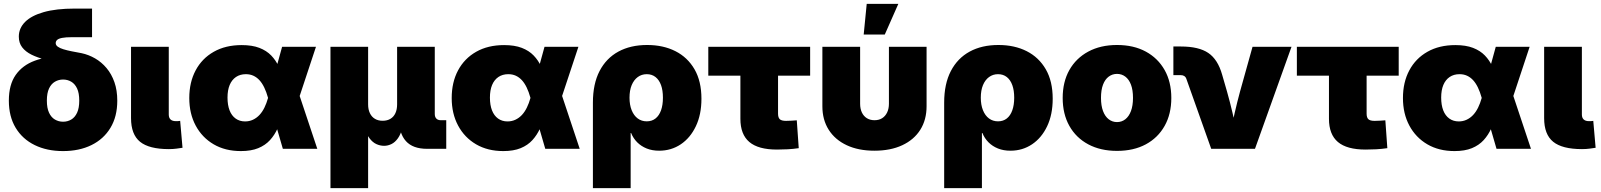

<svg xmlns="http://www.w3.org/2000/svg" viewBox="-20 -772 8307 996"><path d="M307.1 11.7Q223.6 11.7 160.2 -19.3Q96.7 -50.3 61.3 -108.9Q25.9 -167.5 25.9 -250Q25.9 -332.5 61.3 -383.1Q96.7 -433.6 160.2 -457Q223.6 -480.5 307.1 -480.5V-443.4Q258.3 -451.7 216.3 -462.4Q174.3 -473.1 143.3 -488.5Q112.3 -503.9 95 -526.6Q77.6 -549.3 77.6 -582Q77.6 -625.5 110.1 -658.2Q142.6 -690.9 207 -709.2Q271.5 -727.5 367.7 -727.5H457.5V-579.1H354Q320.3 -579.1 302 -575.4Q283.7 -571.8 276.4 -564.9Q269 -558.1 269 -548.3Q269 -537.6 279.8 -529.8Q290.5 -522 309.1 -516.4Q327.6 -510.7 351.8 -505.9Q376 -501 403.3 -496.1Q439.9 -488.3 473.4 -469Q506.8 -449.7 532.7 -418.9Q558.6 -388.2 573.5 -345.9Q588.4 -303.7 588.4 -249.5Q588.4 -167.5 553 -108.9Q517.6 -50.3 454.3 -19.3Q391.1 11.7 307.1 11.7ZM307.1 -140.6Q330.6 -140.6 349.6 -151.9Q368.7 -163.1 379.9 -187.3Q391.1 -211.4 391.1 -250Q391.1 -289.1 379.9 -313Q368.7 -336.9 349.6 -348.1Q330.6 -359.4 307.1 -359.4Q284.2 -359.4 264.9 -348.1Q245.6 -336.9 234.4 -313Q223.1 -289.1 223.1 -250Q223.1 -211.4 234.4 -187.3Q245.6 -163.1 264.9 -151.9Q284.2 -140.6 307.1 -140.6Z M856 1.5Q753.4 1.5 706.5 -36.6Q659.7 -74.7 659.7 -159.2V-529.3H855.5V-177.7Q855.5 -161.1 864.7 -152.3Q874 -143.6 891.6 -143.6Q898.9 -143.6 904.5 -143.8Q910.2 -144 914.6 -145L926.8 -5.4Q914.1 -3.4 896 -1Q877.9 1.5 856 1.5Z M1229.5 11.7Q1148.4 11.7 1088.4 -23.4Q1028.3 -58.6 995.1 -120.6Q961.9 -182.6 961.9 -263.2Q961.9 -345.2 994.9 -407Q1027.8 -468.8 1088.9 -503.4Q1149.9 -538.1 1233.9 -538.1Q1288.1 -538.1 1325.4 -523.7Q1362.8 -509.3 1387 -484.1Q1411.1 -459 1425.8 -426.8Q1440.4 -394.5 1449.2 -359.4H1489.3L1531.7 -282.7L1626 0H1447.3L1370.1 -265.6Q1361.8 -295.4 1350.8 -318.1Q1339.8 -340.8 1325.9 -356Q1312 -371.1 1294.4 -379.2Q1276.9 -387.2 1255.4 -387.2Q1225.6 -387.2 1204.1 -372.6Q1182.6 -357.9 1171.4 -331.1Q1160.2 -304.2 1160.2 -265.6Q1160.2 -227.1 1170.9 -199.5Q1181.6 -171.9 1202.4 -157Q1223.1 -142.1 1251.5 -142.1Q1273.4 -142.1 1292.2 -150.9Q1311 -159.7 1325.9 -175.5Q1340.8 -191.4 1351.8 -213.9Q1362.8 -236.3 1370.1 -262.7L1443.4 -529.3H1619.1L1530.8 -262.7L1487.3 -177.7H1445.3Q1435.1 -139.6 1419.9 -105.7Q1404.8 -71.8 1380.6 -45.2Q1356.4 -18.6 1319.6 -3.4Q1282.7 11.7 1229.5 11.7Z M1694.3 204.1V-529.3H1889.6V-230.5Q1889.6 -204.1 1898.7 -185.1Q1907.7 -166 1924.6 -155.8Q1941.4 -145.5 1964.8 -145.5Q1988.8 -145.5 2005.6 -155.8Q2022.5 -166 2031.2 -185.1Q2040 -204.1 2040 -230.5V-529.3H2235.4V-180.7Q2235.4 -165.5 2243.4 -157Q2251.5 -148.4 2266.6 -148.4H2294.9V0H2195.3Q2121.6 0 2085.7 -40Q2049.8 -80.1 2049.8 -154.3V-203.6H2077.1Q2077.1 -148.9 2068.4 -112.5Q2059.6 -76.2 2044.4 -54.9Q2029.3 -33.7 2010.7 -24.7Q1992.2 -15.6 1972.7 -15.6Q1951.7 -15.6 1932.1 -24.7Q1912.6 -33.7 1896.7 -54.9Q1880.9 -76.2 1871.6 -112.5Q1862.3 -148.9 1862.3 -203.6H1889.6V204.1Z M2590.8 11.7Q2509.8 11.7 2449.7 -23.4Q2389.6 -58.6 2356.4 -120.6Q2323.2 -182.6 2323.2 -263.2Q2323.2 -345.2 2356.2 -407Q2389.2 -468.8 2450.2 -503.4Q2511.2 -538.1 2595.2 -538.1Q2649.4 -538.1 2686.8 -523.7Q2724.1 -509.3 2748.3 -484.1Q2772.5 -459 2787.1 -426.8Q2801.8 -394.5 2810.5 -359.4H2850.6L2893.1 -282.7L2987.3 0H2808.6L2731.4 -265.6Q2723.1 -295.4 2712.2 -318.1Q2701.2 -340.8 2687.3 -356Q2673.3 -371.1 2655.8 -379.2Q2638.2 -387.2 2616.7 -387.2Q2586.9 -387.2 2565.4 -372.6Q2543.9 -357.9 2532.7 -331.1Q2521.5 -304.2 2521.5 -265.6Q2521.5 -227.1 2532.2 -199.5Q2543 -171.9 2563.7 -157Q2584.5 -142.1 2612.8 -142.1Q2634.8 -142.1 2653.6 -150.9Q2672.4 -159.7 2687.3 -175.5Q2702.1 -191.4 2713.1 -213.9Q2724.1 -236.3 2731.4 -262.7L2804.7 -529.3H2980.5L2892.1 -262.7L2848.6 -177.7H2806.6Q2796.4 -139.6 2781.2 -105.7Q2766.1 -71.8 2741.9 -45.2Q2717.8 -18.6 2680.9 -3.4Q2644 11.7 2590.8 11.7Z M3055.7 204.1V-239.7Q3055.7 -336.9 3090.3 -403.6Q3125 -470.2 3188 -504.4Q3251 -538.6 3336.9 -538.6Q3420.4 -538.6 3483.6 -506.6Q3546.9 -474.6 3582.8 -412.6Q3618.7 -350.6 3618.7 -259.8Q3618.7 -177.7 3589.8 -117.2Q3561 -56.6 3511.5 -23.4Q3461.9 9.8 3399.4 9.8Q3363.3 9.8 3334.7 -1.7Q3306.2 -13.2 3285.6 -33.7Q3265.1 -54.2 3253.9 -82H3251.5V204.1ZM3335 -142.6Q3361.8 -142.6 3380.6 -157.5Q3399.4 -172.4 3409.2 -200Q3418.9 -227.5 3418.9 -265.1Q3418.9 -303.2 3409.2 -330.3Q3399.4 -357.4 3380.6 -372.3Q3361.8 -387.2 3335 -387.2Q3308.6 -387.2 3288.3 -372.3Q3268.1 -357.4 3256.8 -330.3Q3245.6 -303.2 3245.6 -265.1Q3245.6 -228 3256.8 -200.2Q3268.1 -172.4 3288.1 -157.5Q3308.1 -142.6 3335 -142.6Z M4010.7 3.9Q3913.6 3.9 3867.2 -35.4Q3820.8 -74.7 3820.8 -155.8V-379.4H3654.3V-529.3H4182.6V-379.4H4016.1V-182.6Q4016.1 -162.1 4025.1 -153.6Q4034.2 -145 4057.6 -145Q4070.3 -145 4086.4 -146Q4102.5 -147 4113.3 -147.9L4123.5 -3.4Q4093.8 1 4065.7 2.4Q4037.6 3.9 4010.7 3.9Z M4516.1 9.8Q4433.1 9.8 4372.6 -18.6Q4312 -46.9 4279.1 -98.6Q4246.1 -150.4 4246.1 -220.7V-529.3H4441.9V-233.9Q4441.9 -208 4450.9 -188.7Q4460 -169.4 4476.8 -158.9Q4493.7 -148.4 4516.6 -148.4Q4539.6 -148.4 4556.2 -158.9Q4572.8 -169.4 4582 -188.7Q4591.3 -208 4591.3 -233.9V-529.3H4786.6V-220.7Q4786.6 -150.4 4753.9 -98.6Q4721.2 -46.9 4660.4 -18.6Q4599.6 9.8 4516.1 9.8ZM4460.4 -592.8 4476.1 -752H4640.1L4569.8 -592.8Z M4877.9 204.1V-239.7Q4877.9 -336.9 4912.6 -403.6Q4947.3 -470.2 5010.3 -504.4Q5073.2 -538.6 5159.2 -538.6Q5242.7 -538.6 5305.9 -506.6Q5369.1 -474.6 5405 -412.6Q5440.9 -350.6 5440.9 -259.8Q5440.9 -177.7 5412.1 -117.2Q5383.3 -56.6 5333.7 -23.4Q5284.2 9.8 5221.7 9.8Q5185.5 9.8 5157 -1.7Q5128.4 -13.2 5107.9 -33.7Q5087.4 -54.2 5076.2 -82H5073.7V204.1ZM5157.2 -142.6Q5184.1 -142.6 5202.9 -157.5Q5221.7 -172.4 5231.4 -200Q5241.2 -227.5 5241.2 -265.1Q5241.2 -303.2 5231.4 -330.3Q5221.7 -357.4 5202.9 -372.3Q5184.1 -387.2 5157.2 -387.2Q5130.9 -387.2 5110.6 -372.3Q5090.3 -357.4 5079.1 -330.3Q5067.9 -303.2 5067.9 -265.1Q5067.9 -228 5079.1 -200.2Q5090.3 -172.4 5110.4 -157.5Q5130.4 -142.6 5157.2 -142.6Z M5774.4 10.7Q5689 10.7 5625.5 -23.2Q5562 -57.1 5527.3 -118.9Q5492.7 -180.7 5492.7 -263.7Q5492.7 -347.2 5527.3 -408.7Q5562 -470.2 5625.5 -504.4Q5689 -538.6 5774.4 -538.6Q5860.8 -538.6 5923.8 -504.4Q5986.8 -470.2 6021.5 -408.7Q6056.2 -347.2 6056.2 -263.7Q6056.2 -180.7 6021.5 -118.9Q5986.8 -57.1 5923.8 -23.2Q5860.8 10.7 5774.4 10.7ZM5774.4 -138.7Q5798.8 -138.7 5817.6 -153.3Q5836.4 -168 5846.9 -196Q5857.4 -224.1 5857.4 -264.2Q5857.4 -305.2 5846.9 -332.8Q5836.4 -360.4 5817.6 -374.5Q5798.8 -388.7 5774.4 -388.7Q5750.5 -388.7 5731.4 -374.5Q5712.4 -360.4 5701.9 -332.8Q5691.4 -305.2 5691.4 -264.2Q5691.4 -224.1 5701.9 -196Q5712.4 -168 5731.4 -153.3Q5750.5 -138.7 5774.4 -138.7Z M6263.2 0 6133.8 -364.3Q6130.9 -373 6123.3 -377.7Q6115.7 -382.3 6104.5 -382.3H6066.9V-530.8H6105.5Q6198.7 -530.8 6248 -497.3Q6297.4 -463.9 6319.8 -384.8L6345.2 -296.9Q6360.4 -243.2 6373.3 -188Q6386.2 -132.8 6399.4 -73.7H6359.9Q6372.6 -132.8 6385.3 -187.7Q6397.9 -242.7 6412.6 -296.9L6477.5 -529.3H6679.7L6490.2 0Z M7064 3.9Q6966.8 3.9 6920.4 -35.4Q6874 -74.7 6874 -155.8V-379.4H6707.5V-529.3H7235.8V-379.4H7069.3V-182.6Q7069.3 -162.1 7078.4 -153.6Q7087.4 -145 7110.8 -145Q7123.5 -145 7139.6 -146Q7155.8 -147 7166.5 -147.9L7176.8 -3.4Q7147 1 7118.9 2.4Q7090.8 3.9 7064 3.9Z M7525.4 11.7Q7444.3 11.7 7384.3 -23.4Q7324.2 -58.6 7291 -120.6Q7257.8 -182.6 7257.8 -263.2Q7257.8 -345.2 7290.8 -407Q7323.7 -468.8 7384.8 -503.4Q7445.8 -538.1 7529.8 -538.1Q7584 -538.1 7621.3 -523.7Q7658.7 -509.3 7682.9 -484.1Q7707 -459 7721.7 -426.8Q7736.3 -394.5 7745.1 -359.4H7785.2L7827.6 -282.7L7921.9 0H7743.2L7666 -265.6Q7657.7 -295.4 7646.7 -318.1Q7635.7 -340.8 7621.8 -356Q7607.9 -371.1 7590.3 -379.2Q7572.8 -387.2 7551.3 -387.2Q7521.5 -387.2 7500 -372.6Q7478.5 -357.9 7467.3 -331.1Q7456.1 -304.2 7456.1 -265.6Q7456.1 -227.1 7466.8 -199.5Q7477.5 -171.9 7498.3 -157Q7519 -142.1 7547.4 -142.1Q7569.3 -142.1 7588.1 -150.9Q7606.9 -159.7 7621.8 -175.5Q7636.7 -191.4 7647.7 -213.9Q7658.7 -236.3 7666 -262.7L7739.3 -529.3H7915L7826.7 -262.7L7783.2 -177.7H7741.2Q7731 -139.6 7715.8 -105.7Q7700.7 -71.8 7676.5 -45.2Q7652.3 -18.6 7615.5 -3.4Q7578.6 11.7 7525.4 11.7Z M8186.5 1.5Q8084 1.5 8037.1 -36.6Q7990.2 -74.7 7990.2 -159.2V-529.3H8186V-177.7Q8186 -161.1 8195.3 -152.3Q8204.6 -143.6 8222.2 -143.6Q8229.5 -143.6 8235.1 -143.8Q8240.7 -144 8245.1 -145L8257.3 -5.4Q8244.6 -3.4 8226.6 -1Q8208.5 1.5 8186.5 1.5Z"/></svg>

Font: Inter 24pt Black
Style: Regular
Weight: 900
Designer: Rasmus Andersson
Foundry: rsms
Version: Version 4.001;git-66647c0bb